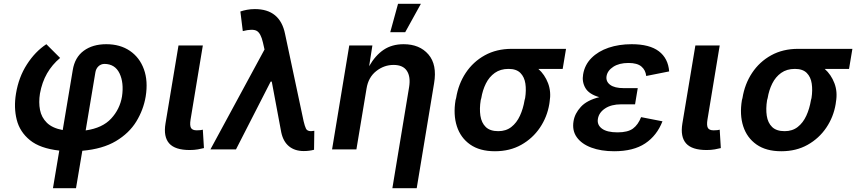

<svg xmlns="http://www.w3.org/2000/svg" viewBox="-20 -785 4518 1009"><path d="M258.3 204.1 291.5 6.3Q190.9 -4.9 137.5 -48.3Q84 -91.8 67.9 -155.8Q51.8 -219.7 64 -293Q78.1 -379.4 121.6 -446.8Q165 -514.2 223.6 -552.7L295.9 -480.5Q253.9 -445.3 227.3 -399.2Q200.7 -353 189.9 -293Q182.6 -247.1 190.2 -207.5Q197.8 -168 226.3 -139.9Q254.9 -111.8 309.6 -101.6L362.3 -416.5Q373 -483.4 419.9 -518.1Q466.8 -552.7 538.6 -552.7Q611.3 -552.7 662.6 -517.8Q713.9 -482.9 736.3 -420.9Q758.8 -358.9 745.6 -277.8Q733.9 -208 696.3 -146.5Q658.7 -85 589.1 -43.5Q519.5 -2 412.6 7.3L379.4 204.1ZM430.2 -99.6Q518.6 -112.3 564.2 -161.9Q609.9 -211.4 621.1 -277.8Q631.8 -350.1 608.2 -399.4Q584.5 -448.7 528.8 -449.2Q509.8 -448.7 496.8 -436Q483.9 -423.3 481 -403.3Z M977.1 3.4Q899.9 3.4 869.1 -31.5Q838.4 -66.4 849.6 -135.3L918 -545.9H1045.9L981.4 -156.2Q976.6 -126 983.6 -113Q990.7 -100.1 1014.2 -100.1Q1026.9 -100.1 1033.9 -101.1Q1041 -102.1 1045.9 -103.5L1051.8 -6.8Q1039.6 -3.4 1020 0Q1000.5 3.4 977.1 3.4Z M1576.2 8.8Q1529.3 8.8 1498.8 -16.1Q1468.3 -41 1458 -89.8L1408.2 -356H1402.3L1220.2 0H1085.9L1370.1 -524.9L1361.8 -561.5Q1350.6 -610.8 1329.1 -622.8Q1307.6 -634.8 1255.9 -621.6L1243.2 -724.6Q1258.8 -730 1278.1 -733.6Q1297.4 -737.3 1319.3 -737.3Q1451.7 -737.3 1478 -606.9L1575.7 -147.5Q1581.5 -122.6 1587.9 -109.1Q1594.2 -95.7 1614.7 -95.7Q1625 -96.2 1631.8 -97.7L1630.4 2Q1605.5 8.8 1576.2 8.8Z M1906.2 -319.3 1853 0H1725.1L1815.4 -545.9H1937L1919.9 -437Q1952.6 -494.1 1996.3 -523.4Q2040 -552.7 2101.1 -552.7Q2185.1 -552.7 2231.4 -499Q2277.8 -445.3 2261.2 -347.2L2169.9 204.1H2042L2129.9 -327.1Q2138.7 -381.8 2118.2 -412.8Q2097.7 -443.8 2048.3 -443.8Q1998 -443.8 1956.8 -411.1Q1915.5 -378.4 1906.2 -319.3ZM2030.8 -615.7 2071.8 -765.1H2191.9L2109.4 -615.7Z M2374 -258.8 2377 -269.5Q2388.7 -343.3 2427.5 -401.9Q2466.3 -460.4 2527.8 -494.4Q2589.4 -528.3 2668.9 -528.3H2954.6L2937 -422.9H2809.1Q2842.8 -393.1 2860.1 -347.9Q2877.4 -302.7 2868.2 -249L2866.7 -238.3Q2855.5 -170.4 2817.4 -114Q2779.3 -57.6 2719.2 -23.9Q2659.2 9.8 2581.1 9.8Q2501 9.8 2450.7 -25.6Q2400.4 -61 2380.9 -121.6Q2361.3 -182.1 2374 -258.8ZM2509.3 -269.5 2506.3 -258.8Q2499 -213.9 2504.6 -176.8Q2510.3 -139.6 2532.7 -117.7Q2555.2 -95.7 2598.6 -95.7Q2639.2 -95.7 2667.2 -117.7Q2695.3 -139.6 2712.4 -176.8Q2729.5 -213.9 2736.8 -258.8L2739.7 -269.5Q2746.1 -311 2741 -345.7Q2735.8 -380.4 2714.8 -401.6Q2693.8 -422.9 2652.8 -422.9H2652.3Q2609.9 -422.9 2580.3 -401.9Q2550.8 -380.9 2533.4 -345.9Q2516.1 -311 2509.3 -269.5Z M3207.5 9.8Q3138.7 9.8 3087.6 -9.3Q3036.6 -28.3 3011.2 -63.7Q2985.8 -99.1 2994.1 -148.4Q3000.5 -188.5 3032.5 -223.4Q3064.5 -258.3 3129.4 -274.4Q3075.2 -290 3056.4 -322.5Q3037.6 -355 3044.4 -394Q3052.7 -444.3 3088.1 -480Q3123.5 -515.6 3178.2 -534.2Q3232.9 -552.7 3299.3 -552.7Q3393.6 -552.7 3442.4 -515.6Q3491.2 -478.5 3496.6 -409.7L3376 -385.7Q3372.6 -417 3350.6 -435.5Q3328.6 -454.1 3282.7 -454.1Q3233.9 -454.1 3203.1 -434.1Q3172.4 -414.1 3167.5 -384.8Q3163.1 -356.9 3186.3 -339.4Q3209.5 -321.8 3258.8 -321.8H3331.5L3321.8 -263.7L3317.4 -236.8H3244.6Q3192.4 -236.8 3159.9 -215.1Q3127.4 -193.4 3122.1 -160.6Q3116.7 -128.9 3143.3 -109.1Q3169.9 -89.4 3225.6 -89.4Q3279.3 -89.4 3306.4 -109.4Q3333.5 -129.4 3349.1 -169.4L3461.4 -147.5Q3432.1 -72.3 3370.4 -31.2Q3308.6 9.8 3207.5 9.8Z M3693.4 3.4Q3616.2 3.4 3585.4 -31.5Q3554.7 -66.4 3565.9 -135.3L3634.3 -545.9H3762.2L3697.8 -156.2Q3692.9 -126 3700 -113Q3707 -100.1 3730.5 -100.1Q3743.2 -100.1 3750.2 -101.1Q3757.3 -102.1 3762.2 -103.5L3768.1 -6.8Q3755.9 -3.4 3736.3 0Q3716.8 3.4 3693.4 3.4Z M3878.9 -258.8 3881.8 -269.5Q3893.6 -343.3 3932.4 -401.9Q3971.2 -460.4 4032.7 -494.4Q4094.2 -528.3 4173.8 -528.3H4459.5L4441.9 -422.9H4314Q4347.7 -393.1 4365 -347.9Q4382.3 -302.7 4373 -249L4371.6 -238.3Q4360.4 -170.4 4322.3 -114Q4284.2 -57.6 4224.1 -23.9Q4164.1 9.8 4085.9 9.8Q4005.9 9.8 3955.6 -25.6Q3905.3 -61 3885.7 -121.6Q3866.2 -182.1 3878.9 -258.8ZM4014.2 -269.5 4011.2 -258.8Q4003.9 -213.9 4009.5 -176.8Q4015.1 -139.6 4037.6 -117.7Q4060.1 -95.7 4103.5 -95.7Q4144 -95.7 4172.1 -117.7Q4200.2 -139.6 4217.3 -176.8Q4234.4 -213.9 4241.7 -258.8L4244.6 -269.5Q4251 -311 4245.8 -345.7Q4240.7 -380.4 4219.7 -401.6Q4198.7 -422.9 4157.7 -422.9H4157.2Q4114.7 -422.9 4085.2 -401.9Q4055.7 -380.9 4038.3 -345.9Q4021 -311 4014.2 -269.5Z"/></svg>

Font: Inter Semi Bold
Style: Italic
Weight: 600
Italic angle: -9.39999°
Designer: Rasmus Andersson
Foundry: rsms
Version: Version 4.000;git-3c8e0fc